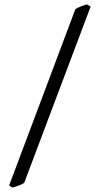

<svg xmlns="http://www.w3.org/2000/svg" viewBox="-20 -710 454 874"><path d="M376.5 -689.9 392.6 -680.2 90.3 122.1Q79.6 131.3 36.6 144L21.5 134.3L323.2 -668.5Q344.7 -681.6 376.5 -689.9Z"/></svg>

Font: Namdhinggo
Style: Regular
Weight: 400
Designer: Victor Gaultney
Foundry: SIL International
Version: Version 3.001